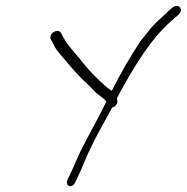

<svg xmlns="http://www.w3.org/2000/svg" viewBox="-20 -681 635 653"><path d="M153 -547 161 -532C166 -521 174 -508 186 -495L219 -456C241 -431 258 -412 280 -393L305 -367C317 -356 332 -348 341 -337C342 -337 342 -337 342 -336C315 -280 282 -223 255 -169C241 -141 229 -109 217 -85L210 -71C208 -66 207 -62 208 -57C210 -43 230 -46 235 -60L242 -74C254 -98 267 -131 279 -158C303 -211 334 -265 362 -316C369 -316 377 -324 379 -332C380 -337 379 -342 378 -346V-348C434 -451 493 -554 579 -624C585 -629 593 -635 595 -644C597 -653 590 -661 581 -661C572 -661 565 -654 559 -649C536 -626 502 -600 482 -571C475 -562 466 -552 457 -540C424 -490 389 -430 360 -372C357 -375 353 -377 348 -380C313 -410 279 -444 250 -483C232 -503 208 -531 196 -553L188 -568C178 -588 143 -566 153 -547Z"/></svg>

Font: Stray Cat
Style: CnObl
Weight: 400
Version: Version 1.0